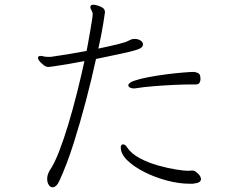

<svg xmlns="http://www.w3.org/2000/svg" viewBox="-20 -783 1040 814"><path d="M586 -594Q586 -587 579.5 -581.5Q573 -576 553.5 -570Q534 -564 494 -555.5Q454 -547 387 -533Q369 -450 344.5 -356.5Q320 -263 292 -175Q264 -87 233 -19Q226 -3 218.5 4Q211 11 203 11Q193 11 186.5 0.5Q180 -10 180 -25Q180 -42 191 -61Q210 -88 230 -139.5Q250 -191 269.5 -255.5Q289 -320 306.5 -390Q324 -460 338 -524Q303 -517 269.5 -511.5Q236 -506 212.5 -502.5Q189 -499 183 -499Q171 -500 156 -515Q152 -518 146.5 -525Q141 -532 141 -538Q141 -541 144 -544Q147 -546 152 -546Q156 -546 160.5 -545Q165 -544 169 -543Q174 -542 178.5 -542Q183 -542 187 -542H196Q232 -547 271 -553.5Q310 -560 347 -567Q349 -576 353 -598Q357 -620 361.5 -646Q366 -672 369.5 -694Q373 -716 373 -724Q373 -729 368 -739Q367 -741 365 -745Q363 -749 363 -753Q363 -755 365 -759Q368 -763 376 -763Q381 -763 392.5 -760Q404 -757 414.5 -750.5Q425 -744 425 -731Q425 -729 418 -684.5Q411 -640 397 -577Q445 -587 479.5 -595.5Q514 -604 524 -610L537 -616Q541 -617 544 -617.5Q547 -618 551 -618Q564 -618 574.5 -612Q585 -606 586 -597ZM789 -425Q759 -425 716.5 -423Q674 -421 631 -417.5Q588 -414 557 -409Q555 -409 553 -408.5Q551 -408 549 -408Q539 -408 531.5 -411.5Q524 -415 524 -421Q524 -432 548.5 -440.5Q573 -449 610 -456Q647 -463 686 -468Q725 -473 756.5 -475.5Q788 -478 799 -478H803Q811 -477 819 -473.5Q827 -470 829 -459Q829 -457 829.5 -454Q830 -451 830 -448Q830 -440 826 -432.5Q822 -425 810 -425ZM785 -4Q739 -4 688 -17.5Q637 -31 592.5 -53.5Q548 -76 520 -103Q492 -130 492 -158Q492 -167 497 -170Q499 -171 502 -171Q511 -171 519 -158Q537 -131 573 -112Q609 -93 650 -81.5Q691 -70 725.5 -64.5Q760 -59 775 -59H777Q781 -59 785.5 -59.5Q790 -60 794 -60Q800 -60 803 -59Q808 -58 820 -46.5Q832 -35 832 -23Q832 -16 824.5 -11Q817 -6 797 -4Z"/></svg>

Font: Moon Stars Kai T HW Light
Style: Regular
Weight: 300
Designer: GuiWonder
Version: Version 1.101